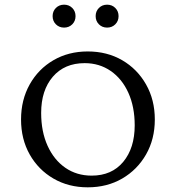

<svg xmlns="http://www.w3.org/2000/svg" viewBox="-20 -791 752 821"><path d="M355 10Q273 10 208.5 -27.5Q144 -65 107 -130.5Q70 -196 70 -280Q70 -364 107 -430Q144 -496 208.5 -533.5Q273 -571 355 -571Q438 -571 502.5 -533.5Q567 -496 604.5 -430Q642 -364 642 -280Q642 -196 604.5 -130.5Q567 -65 502.5 -27.5Q438 10 355 10ZM372 -40Q458 -40 507 -99Q556 -158 556 -255Q556 -334 529 -394Q502 -454 453.5 -487.5Q405 -521 342 -521Q256 -521 206 -463Q156 -405 156 -308Q156 -228 183.5 -167.5Q211 -107 259.5 -73.5Q308 -40 372 -40ZM254 -673Q233 -673 219 -687Q205 -701 205 -722Q205 -743 219 -757Q233 -771 254 -771Q275 -771 289 -757Q303 -743 303 -722Q303 -701 289 -687Q275 -673 254 -673ZM438 -673Q417 -673 403 -687Q389 -701 389 -722Q389 -743 403 -757Q417 -771 438 -771Q459 -771 473 -757Q487 -743 487 -722Q487 -701 473 -687Q459 -673 438 -673Z"/></svg>

Font: Spectral SC
Style: Regular
Weight: 400
Designer: Jean-Baptiste Levee
Foundry: Production Type
Version: Version 2.001